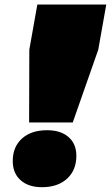

<svg xmlns="http://www.w3.org/2000/svg" viewBox="-20 -797 480 831"><path d="M106 -267.1 106.9 -582 141.6 -777.3H439.9L405.3 -582L294.9 -267.1ZM161.6 13.2Q103 13.2 69.1 -17.1Q35.2 -47.4 35.2 -100.1Q35.2 -161.6 75.2 -197.5Q115.2 -233.4 183.6 -233.4Q242.7 -233.4 276.6 -203.9Q310.5 -174.3 310.5 -122.6Q310.5 -60.5 270.3 -23.7Q230 13.2 161.6 13.2Z"/></svg>

Font: Bevan
Style: Italic
Weight: 400
Italic angle: -10°
Designer: Vernon Adams
Foundry: Vernon Adams
Version: Version 2.100; ttfautohint (v1.8.3)